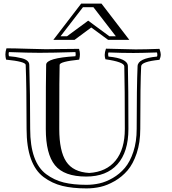

<svg xmlns="http://www.w3.org/2000/svg" viewBox="-20 -1009 955 1069"><path d="M123 -648Q122 -666 14 -677Q10 -692 10 -706Q10 -722 16 -740Q59 -740 132.5 -737.5Q206 -735 235 -735Q256 -735 316 -736Q376 -737 420 -737Q425 -722 425 -707Q425 -693 421 -677Q313 -666 312 -648Q310 -614 310 -291Q310 -168 348.5 -109.5Q387 -51 477 -46Q572 -52 623.5 -115Q675 -178 675 -291Q675 -523 672 -640Q671 -664 567 -679Q563 -691 563 -703Q563 -718 570 -738Q708 -734 735 -734Q787 -734 868 -737Q875 -716 875 -706Q875 -691 868 -676Q767 -666 766 -640Q761 -546 761 -291Q761 -215 741 -155.5Q721 -96 690 -60Q659 -24 618 -0.5Q577 23 539 31.5Q501 40 462 40Q384 40 327 26Q270 12 223 -23Q176 -58 152 -125Q128 -192 128 -291Q128 -530 123 -648ZM237 -649Q238 -686 400 -696Q403 -705 400 -719Q272 -715 200 -715Q140 -715 30 -719Q26 -710 30 -696Q52 -694 66 -692Q80 -690 100.5 -685Q121 -680 132 -670.5Q143 -661 143 -648Q148 -493 148 -291Q148 -198 170.5 -135Q193 -72 237.5 -39Q282 -6 335 7Q388 20 462 20Q498 20 534 12Q570 4 608 -18Q646 -40 675 -74Q704 -108 722.5 -164Q741 -220 741 -291Q741 -525 746 -641Q748 -684 854 -694Q858 -702 854 -717Q762 -714 723 -714Q662 -714 584 -717Q580 -709 584 -694Q691 -684 692 -641Q695 -524 695 -291Q695 -163 634 -94.5Q573 -26 460 -26Q337 -26 286 -89Q235 -152 235 -291Q235 -583 237 -649ZM353 -807 471 -894 589 -807H625L500 -969H442L317 -807ZM582 -787 488 -856 395 -787H277L432 -989H545L700 -787Z"/></svg>

Font: Jacques Francois Shadow
Style: Regular
Weight: 400
Designer: Alexei Vanyashin, Nikita Kanarev (i@xarsok.ru)
Foundry: Cyreal (www.cyreal.org)
Version: Version 1.003